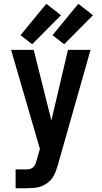

<svg xmlns="http://www.w3.org/2000/svg" viewBox="-20 -1000 540 1020"><path d="M63 0H120Q140 0 159.5 -1.5Q179 -3 197.5 -9.5Q216 -16 232 -28Q248 -40 259 -56Q269 -71 275.5 -88Q282 -105 287 -122L461 -735H341L253 -360L159 -735H39L109 -494L192 -209L175 -150Q172 -140 168.5 -130Q165 -120 158 -113Q151 -106 141 -103Q131 -100 120 -100H63ZM321 -765 474 -919 396 -980 259 -813ZM151 -765 304 -919 226 -980 89 -813Z"/></svg>

Font: Iosevka SS09
Style: Bold
Weight: 700
Monospace: yes
Designer: Belleve Invis
Foundry: Belleve Invis
Version: Version 5.2.1; ttfautohint (v1.8.3)